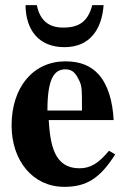

<svg xmlns="http://www.w3.org/2000/svg" viewBox="-20 -711 484 745"><path d="M298 -282H164C164 -402 188 -442 234 -442C263 -442 275 -425 289 -395C298 -376 298 -355 298 -303ZM403 -126C362 -77 331 -58 288 -58C190 -58 175 -150 169 -245H421C417 -319 399 -382 362 -423C333 -455 292 -473 234 -473C109 -473 25 -373 25 -224C25 -87 108 14 229 14C314 14 367 -17 427 -112ZM338 -691C321 -627 287 -604 225 -604C171 -604 135 -630 123 -691H79C80 -595 130 -528 230 -528C329 -528 375 -597 382 -691Z"/></svg>

Font: XITS Math
Style: Bold
Weight: 700
Designer: MicroPress Inc., with final additions and corrections provided by Coen Hoffman, Elsevier (retired)
Version: Version 1.302